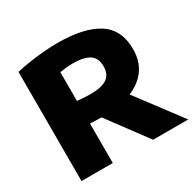

<svg xmlns="http://www.w3.org/2000/svg" viewBox="-163 -922 1103 1093"><g transform="rotate(-30 389.0 -375.0)"><path d="M71 0V-717.5Q109 -726.5 155.8 -733.8Q202.5 -741 251.5 -745.2Q300.5 -749.5 344 -749.5Q518.5 -749.5 609.8 -691Q701 -632.5 701 -504.5Q701 -426.5 662.8 -372.8Q624.5 -319 554.5 -290L772.5 0H541.5L351 -257Q333 -257 314.5 -257.8Q296 -258.5 276.5 -259.5V0ZM365 -403Q436.5 -403 471.5 -426.5Q506.5 -450 506.5 -504Q506.5 -557.5 471.2 -581.2Q436 -605 362.5 -605Q341 -605 318.5 -602.8Q296 -600.5 276.5 -597V-408Q298.5 -405.5 320.8 -404.2Q343 -403 365 -403Z"/></g></svg>

Font: Encode Sans Exp XBd
Style: Regular
Weight: 800
Width: 7
Designer: Multiple Designers
Foundry: Impallari Type
Version: Version 3.002; ttfautohint (v1.8.3) -l 8 -r 50 -G 200 -x 14 